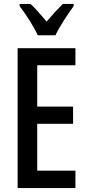

<svg xmlns="http://www.w3.org/2000/svg" viewBox="-20 -960 449 980"><path d="M173 -780H263C284 -825 327 -889 356 -929V-940H301C270 -909 251 -889 218 -850C189 -884 160 -918 136 -940H80V-929C114 -885 153 -823 173 -780ZM365 0V-89H170V-328H353V-416H170V-627H365V-714H70V0Z"/></svg>

Font: Noto Sans Khmer ExtraCondensed Medium
Style: Regular
Weight: 500
Width: 2
Designer: Danh Hong and the Monotype Design Team
Foundry: Monotype Imaging Inc.
Version: Version 2.004